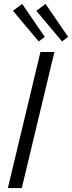

<svg xmlns="http://www.w3.org/2000/svg" viewBox="-20 -958 367 978"><path d="M20 0 186 -693H257L91 0ZM296 -747 165 -903 212 -938 327 -770ZM177 -747 46 -903 93 -938 208 -770Z"/></svg>

Font: Ubuntu Sans Condensed
Style: Italic
Weight: 400
Width: 3
Italic angle: -13.5°
Designer: Dalton Maag Ltd
Foundry: Dalton Maag Ltd
Version: Version 1.006; ttfautohint (v1.8.4.7-5d5b)